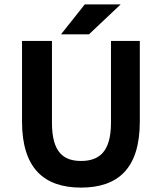

<svg xmlns="http://www.w3.org/2000/svg" viewBox="-20 -840 735 872"><path d="M615 -288V-654H484V-282C484 -148 428 -109 348 -109C269 -109 216 -148 216 -282V-654H80V-288C80 -75 181 12 348 12C516 12 615 -75 615 -288ZM257 -684H384L528 -820H365Z"/></svg>

Font: Falling Sky
Style: SeBd
Weight: 600
Designer: Paul D. Hunt
Foundry: Adobe Systems Incorporated
Version: Version 1.02